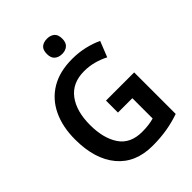

<svg xmlns="http://www.w3.org/2000/svg" viewBox="-260 -1052 1190 1190"><g transform="rotate(-45 335.0 -456.5)"><path d="M359 -393H606V-29Q552 -10 493 0Q434 10 366 10Q216 10 134.5 -88Q53 -186 53 -358Q53 -469 92.5 -551.5Q132 -634 207.5 -679Q283 -724 393 -724Q450 -724 501.5 -712Q553 -700 595 -680L554 -577Q518 -596 477 -607Q436 -618 392 -618Q289 -618 235.5 -547.5Q182 -477 182 -356Q182 -239 230 -168Q278 -97 381 -97Q412 -97 438.5 -100.5Q465 -104 485 -110V-288H359ZM372 -923Q401 -923 420 -907.5Q439 -892 439 -856Q439 -821 420 -805Q401 -789 372 -789Q342 -789 323 -805Q304 -821 304 -856Q304 -892 322.5 -907.5Q341 -923 372 -923Z"/></g></svg>

Font: Noto Sans Lao UI SemCond SemBd
Style: Regular
Weight: 600
Width: 4
Designer: Monotype Design Team
Foundry: Monotype Imaging Inc.
Version: Version 2.000; ttfautohint (v1.8.4.7-5d5b)